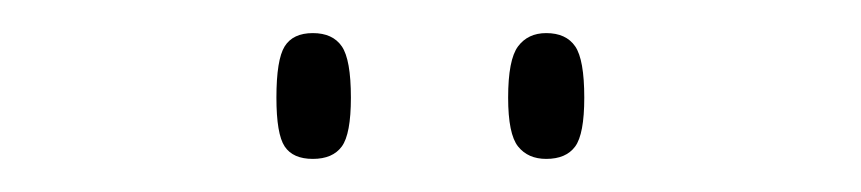

<svg xmlns="http://www.w3.org/2000/svg" viewBox="-20 -757 520 116"><path d="M310 -661Q299 -661 293 -668.5Q287 -676 287 -698Q287 -721 293 -729Q299 -737 310 -737Q322 -737 327.5 -729Q333 -721 333 -698Q333 -676 327.5 -668.5Q322 -661 310 -661ZM169 -661Q157 -661 152 -668.5Q147 -676 147 -698Q147 -721 152 -729Q157 -737 169 -737Q181 -737 186.5 -729Q192 -721 192 -698Q192 -676 186.5 -668.5Q181 -661 169 -661Z"/></svg>

Font: Noto Serif Lao Condensed Thin
Style: Regular
Weight: 100
Width: 3
Designer: Monotype Design Team
Foundry: Monotype Imaging Inc.
Version: Version 2.003; ttfautohint (v1.8.4.7-5d5b)